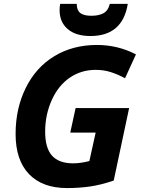

<svg xmlns="http://www.w3.org/2000/svg" viewBox="-20 -956 730 986"><path d="M636.2 -936Q609.4 -771 444.3 -771Q369.6 -771 327.9 -806.6Q286.1 -842.3 286.1 -903.8Q286.1 -922.4 289.1 -936H374Q374 -904.3 391.8 -889.6Q409.7 -875 449.2 -875Q487.3 -875 511.5 -888.2Q535.6 -901.4 543.9 -936ZM368.2 -400.9H643.1L564 -28.8Q498.5 -6.3 442.6 1.7Q386.7 9.8 324.2 9.8Q197.8 9.8 128.9 -62Q60.1 -133.8 60.1 -268.1Q60.1 -398.9 112.3 -504.6Q164.6 -610.4 259.3 -667.7Q354 -725.1 478 -725.1Q584.5 -725.1 678.2 -676.8L622.1 -554.2Q585.9 -573.7 549.8 -585.4Q513.7 -597.2 471.2 -597.2Q396.5 -597.2 337.6 -556.6Q278.8 -516.1 245.4 -441.2Q211.9 -366.2 211.9 -279.8Q211.9 -195.8 247.3 -156.5Q282.7 -117.2 356 -117.2Q393.1 -117.2 439 -128.9L471.2 -274.9H340.8Z"/></svg>

Font: Zoram GWebM
Style: Bold Italic
Weight: 700
Italic angle: -12°
Foundry: Ascender Corporation
Version: Version 1.000